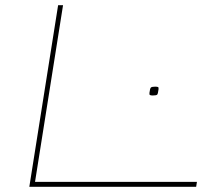

<svg xmlns="http://www.w3.org/2000/svg" viewBox="-20 -720 837 740"><path d="M93 0 204 -700H223L115 -19H739L736 0ZM556 -362Q558 -379 561.5 -382.5Q565 -386 578 -386Q586 -386 589 -384.5Q592 -383 591 -376Q589 -359 586 -355.5Q583 -352 569 -352Q562 -352 558.5 -353.5Q555 -355 556 -362Z"/></svg>

Font: Georama ExtraExtended Thin
Style: Italic
Weight: 100
Width: 8
Italic angle: -9°
Designer: Jean-Baptiste Levee
Foundry: Production Type
Version: Version 1.000